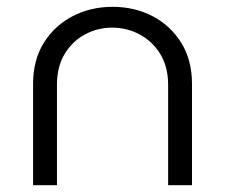

<svg xmlns="http://www.w3.org/2000/svg" viewBox="-20 -543 660 563"><path d="M77 0V-297Q77 -367 108.5 -417.5Q140 -468 193 -495.5Q246 -523 310 -523Q375 -523 427.5 -495.5Q480 -468 511.5 -417.5Q543 -367 543 -297V0H473V-294Q473 -347 450 -384.5Q427 -422 389.5 -442Q352 -462 309 -462Q267 -462 230 -442.5Q193 -423 170 -385.5Q147 -348 147 -294V0Z"/></svg>

Font: MuseoModerno SemiBold Light
Style: Regular
Weight: 300
Version: Version 1.001